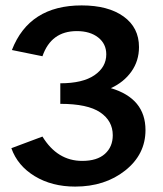

<svg xmlns="http://www.w3.org/2000/svg" viewBox="-20 -685 603 710"><path d="M390 -359Q518 -321 518 -204Q518 -114 443 -54.5Q368 5 258 5Q172 5 108.5 -33.5Q45 -72 22 -137L137 -180Q192 -90 284 -90Q339 -90 368 -116Q397 -142 397 -185Q397 -238 350.5 -269.5Q304 -301 203 -301V-377Q286 -377 329.5 -407Q373 -437 373 -484Q373 -523 343 -546.5Q313 -570 264 -570Q169 -570 137 -477L24 -500Q88 -665 282 -665Q380 -665 437 -624Q494 -583 494 -511Q494 -460 466 -420.5Q438 -381 390 -359Z"/></svg>

Font: EauTest
Style: Bold
Weight: 700
Designer: Christian Thalmann (Catharsis Fonts)
Version: Version 0.001;PS 000.001;hotconv 1.0.88;makeotf.lib2.5.64775